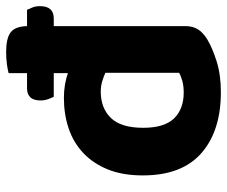

<svg xmlns="http://www.w3.org/2000/svg" viewBox="-77 -647 739 625"><g transform="rotate(-90 292.5 -334.5)"><path d="M520 -101Q520 -77 510 -60.5Q500 -44 478 -30Q450 -13 406 1Q362 15 305 15Q179 15 106.5 -48.5Q34 -112 34 -239Q34 -305 53.5 -353Q73 -401 107 -433Q141 -465 187 -480.5Q233 -496 286 -496Q309 -496 329.5 -492.5Q350 -489 367 -483V-529H290Q286 -537 282 -548Q278 -559 278 -572Q278 -595 288.5 -605.5Q299 -616 317 -616H367V-676Q378 -679 396 -681.5Q414 -684 436 -684Q480 -684 499.5 -669.5Q519 -655 520 -616H573Q576 -610 580.5 -599Q585 -588 585 -574Q585 -529 545 -529H520ZM368 -361Q355 -367 339.5 -371.5Q324 -376 307 -376Q253 -376 221 -343Q189 -310 189 -238Q189 -169 219.5 -137.5Q250 -106 304 -106Q325 -106 341.5 -110.5Q358 -115 368 -121Z"/></g></svg>

Font: Baloo Bhaina 2
Style: Bold
Weight: 700
Designer: Yesha Goshar, Manish Minz, Shuchita Grover and Ek Type
Foundry: Ek Type
Version: Version 1.640;hotconv 1.0.111;makeotfexe 2.5.65597; ttfautoh